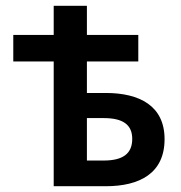

<svg xmlns="http://www.w3.org/2000/svg" viewBox="-20 -645 628 665"><path d="M166 -432V0H346C464 0 550 -45 550 -163C550 -278 464 -323 346 -323H281V-432H459V-524H281V-625H166V-524H26V-432ZM339 -236C406 -236 438 -213 438 -164C438 -113 406 -89 339 -89H281V-236Z"/></svg>

Font: DAIFUKU Sans Semibold
Style: Regular
Weight: 600
Designer: Original font ‘Source Sans 3’ : Paul D. Hunt
Foundry: Daifuku
Version: Version 1.000